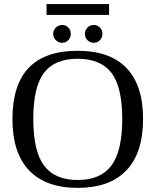

<svg xmlns="http://www.w3.org/2000/svg" viewBox="-20 -911 762 941"><path d="M143.1 -328.1Q143.1 -170.4 195.8 -99.6Q248.5 -28.8 360.8 -28.8Q472.7 -28.8 525.9 -99.6Q579.1 -170.4 579.1 -328.1Q579.1 -484.9 526.1 -554Q473.1 -623 360.8 -623Q248 -623 195.6 -554Q143.1 -484.9 143.1 -328.1ZM41 -328.1Q41 -662.1 360.8 -662.1Q519 -662.1 600.1 -577.4Q681.2 -492.7 681.2 -328.1Q681.2 -161.1 599.1 -75.7Q517.1 9.8 360.8 9.8Q205.1 9.8 123 -75.4Q41 -160.6 41 -328.1ZM208 -837.9V-891.1H514.6V-837.9ZM481.9 -745.1Q481.9 -727.1 469.7 -714.1Q457.5 -701.2 439.5 -701.2Q421.4 -701.2 408.7 -714.1Q396 -727.1 396 -745.1Q396 -763.2 408.7 -775.9Q421.4 -788.6 439.5 -788.6Q457.5 -788.6 469.7 -775.9Q481.9 -763.2 481.9 -745.1ZM327.1 -745.1Q327.1 -727.1 314.9 -714.1Q302.7 -701.2 284.7 -701.2Q266.6 -701.2 253.7 -714.1Q240.7 -727.1 240.7 -745.1Q240.7 -763.2 253.7 -775.9Q266.6 -788.6 284.7 -788.6Q302.7 -788.6 314.9 -775.9Q327.1 -763.2 327.1 -745.1Z"/></svg>

Font: Times New Roman
Style: Regular
Weight: 400
Designer: Steve Matteson
Foundry: Ascender Corporation
Version: Version 2.00.3